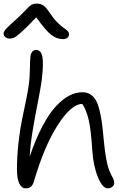

<svg xmlns="http://www.w3.org/2000/svg" viewBox="-39 -1036 672 1066"><path d="M16.1 -821.8Q0 -821.8 -9.5 -830.1Q-19 -838.4 -19 -850.1Q-19 -860.4 -5.6 -875.5Q7.8 -890.6 60.1 -937Q78.1 -953.6 96.2 -972.4Q114.3 -991.2 121.3 -998.5Q128.4 -1005.9 139.2 -1011Q149.9 -1016.1 164.1 -1016.1Q186 -1016.1 201.7 -1005.6Q217.3 -995.1 236.8 -964.8Q257.8 -933.6 279.8 -911.4Q301.8 -889.2 314.7 -881.1Q327.6 -873 335.9 -864.5Q344.2 -856 344.2 -846.2Q344.2 -833.5 335.2 -826.2Q326.2 -818.8 311 -818.8Q275.9 -818.8 245.6 -842.3Q215.3 -865.7 162.1 -939.9Q112.3 -886.7 82 -859.9Q51.8 -833 40.3 -827.4Q28.8 -821.8 16.1 -821.8ZM103 9.8Q82 9.8 68.6 -16.1Q55.2 -42 55.2 -95.2Q55.2 -168.9 63.7 -244.1Q72.3 -319.3 83 -370.1Q93.8 -420.9 105.7 -479.7Q117.7 -538.6 122.1 -574.2Q126 -604.5 127 -654.1Q127.9 -703.6 129.9 -722.2Q135.7 -758.8 162.1 -758.8Q189 -757.8 196.3 -720.7Q203.6 -683.6 192.9 -592.8Q187 -547.4 171.1 -467.8Q155.3 -388.2 142.3 -310.5Q129.4 -232.9 126 -167Q159.2 -264.6 197 -335.9Q234.9 -407.2 272.7 -447.3Q310.5 -487.3 346.4 -505.6Q382.3 -523.9 418.9 -523.9Q443.8 -523.9 462.2 -512.2Q480.5 -500.5 492.2 -481.2Q503.9 -461.9 512.7 -427.2Q521.5 -392.6 526.4 -357.4Q531.2 -322.3 536.1 -268.1Q545.4 -171.9 556.2 -127.7Q566.9 -83.5 585 -53.2Q595.2 -36.1 595.2 -20Q595.2 -7.8 584.7 1Q574.2 9.8 560.1 9.8Q529.8 9.8 504.4 -52.7Q479 -115.2 473.1 -204.1Q466.3 -314.5 453.6 -369.6Q440.9 -424.8 418 -459Q357.4 -459 282.2 -342.5Q207 -226.1 148.9 -27.8Q142.6 -6.8 131.3 1.5Q120.1 9.8 103 9.8Z"/></svg>

Font: Shantell Sans Irregular
Style: Regular
Weight: 300
Designer: Stephen Nixon, Anya Danilova, Shantell Martin
Foundry: Arrow Type
Version: Version 1.006;[9816181b4]